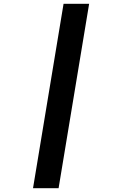

<svg xmlns="http://www.w3.org/2000/svg" viewBox="-20 -843 640 1006"><path d="M153 143 313 -823H447L287 143Z"/></svg>

Font: Iosevka Etoile XBdObl
Style: Regular
Weight: 800
Italic angle: -9°
Designer: Belleve Invis
Foundry: Belleve Invis
Version: Version 15.5.2; ttfautohint (v1.8.4)